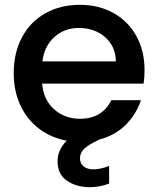

<svg xmlns="http://www.w3.org/2000/svg" viewBox="-20 -580 657 797"><path d="M576 -233H155Q160 -167 204 -127Q248 -87 312 -87Q404 -87 442 -164H565Q546 -106 502 -62Q458 -18 393 -1L369 11Q338 27 325 42.5Q312 58 312 77Q312 98 327 110.5Q342 123 367 123Q397 123 433 109V182Q395 197 352 197Q298 197 258.5 170.5Q219 144 219 89Q219 42 257 4Q192 -8 142.5 -45.5Q93 -83 65 -142Q37 -201 37 -276Q37 -361 71.5 -425.5Q106 -490 168.5 -525Q231 -560 312 -560Q390 -560 451 -526Q512 -492 546 -430.5Q580 -369 580 -289Q580 -258 576 -233ZM461 -325Q460 -388 416 -426Q372 -464 307 -464Q248 -464 206 -426.5Q164 -389 156 -325Z"/></svg>

Font: IBM-Poppins
Style: Poppins-Medium
Weight: 500
Designer: Mike Abbink, Paul van der Laan, Pieter van Rosmalen, Ben Mitchell, Mark Frömberg
Foundry: Bold Monday
Version: Version 1.1